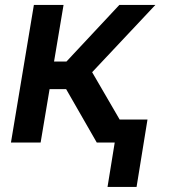

<svg xmlns="http://www.w3.org/2000/svg" viewBox="-20 -565 673 761"><path d="M23.4 0H141L176.5 -211.6H242.2L363.6 0H434.7L406.2 175.8H521.3L564.6 -91.3H454.2L345.2 -278.8L595.9 -545.5H453.1L243.3 -321H194.2L231.9 -545.5H114.3Z"/></svg>

Font: Magic Ui Pro Semi Bold
Style: Italic
Weight: 600
Italic angle: -9.39999°
Designer: Stefan Endress, Andreas Faust
Version: Version 1.000;FEAKit 1.0